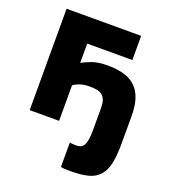

<svg xmlns="http://www.w3.org/2000/svg" viewBox="-136 -630 836 943"><g transform="rotate(20 282.5 -158.5)"><path d="M50 0H203.7V-185.4Q211.8 -193 233.8 -201.5Q255.8 -210 289.4 -210Q313.4 -210 329.9 -205.9Q346.5 -201.8 356.5 -191.9Q366.5 -182 371.1 -167.4Q375.7 -152.8 375.7 -128.8V-14.2Q375.7 16.3 372.5 35.5Q369.3 54.7 362.7 65.8Q356 76.9 346.3 80.9Q336.6 84.8 324.7 84.8Q316.7 84.8 307.2 84.3Q297.7 83.8 289.7 81.8V210Q300.7 212.2 314.7 212.7Q328.7 213.2 339.7 213.2Q396.2 213.2 432.3 203.7Q468.5 194.2 490.5 169.7Q512.5 145.2 521.4 104Q530.3 62.9 530.3 0V-143.8Q530.3 -194.4 518.9 -230.9Q507.5 -267.3 483.6 -291.2Q459.7 -315.2 422.9 -326.2Q386.1 -337.3 335.3 -337.3Q287.7 -337.3 257.3 -326.6Q227 -315.8 203.7 -303.2V-403.7H439.7V-530H50Z"/></g></svg>

Font: Golos Text VF
Style: Regular
Weight: 400
Designer: A.Korolkova, Vitaly Kuzmin
Foundry: ParaType Ltd
Version: Version 2.005